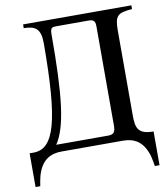

<svg xmlns="http://www.w3.org/2000/svg" viewBox="-89 -737 843 964"><g transform="rotate(-10 332.5 -254.5)"><path d="M646 153V-19C568 -19 557 -51 557 -115V-548C557 -625 571 -637 646 -643V-662H94V-643C152 -642 180 -627 180 -550C179 -157 141 -19 34 -19H14V153H38C39 145 44 115 48 101C71 22 118 0 174 0H486C542 0 589 22 612 101C616 115 621 145 622 153ZM455 -82C455 -51 447 -38 418 -38H153C208 -120 226 -275 226 -588C226 -624 236 -624 261 -624H420C447 -624 455 -616 455 -588Z"/></g></svg>

Font: XITS Math
Style: Regular
Weight: 400
Designer: MicroPress Inc., with final additions and corrections provided by Coen Hoffman, Elsevier (retired)
Version: Version 1.108